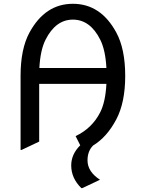

<svg xmlns="http://www.w3.org/2000/svg" viewBox="-20 -767 750 1007"><path d="M186.5 -410.2H538.1Q533.2 -503.9 505.9 -558.6Q453.1 -664.1 362.3 -664.1Q272 -664.1 218.8 -558.6Q191.4 -503.9 186.5 -410.2ZM87.9 19.5V-368.7Q87.9 -510.7 134.8 -596.7Q216.8 -747.1 362.3 -747.1Q508.3 -747.1 589.8 -596.7Q636.7 -510.3 636.7 -368.7Q636.7 -229.5 589.8 -140.6Q540.5 -47.4 468.3 -3.9Q439 25.4 439 74.2Q439 133.3 504.4 175.8L411.6 219.7H406.7Q353.5 167.5 353.5 100.6Q353.5 42 400.9 -4.9L376.5 -53.2Q463.4 -94.2 505.9 -178.7Q533.2 -232.9 538.1 -327.1H185.5V-24.4L92.8 19.5Z"/></svg>

Font: Nova Oval
Style: Book
Weight: 400
Version: Version 2.000